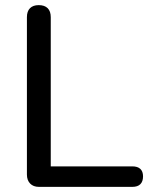

<svg xmlns="http://www.w3.org/2000/svg" viewBox="-20 -729 588 749"><path d="M132 0Q110 0 97.5 -13Q85 -26 85 -48V-662Q85 -685 97 -697Q109 -709 131 -709Q154 -709 166 -697Q178 -685 178 -662V-80H496Q517 -80 527.5 -70Q538 -60 538 -41Q538 -21 527.5 -10.5Q517 0 496 0Z"/></svg>

Font: Nunito ExtraLight Medium
Style: Regular
Weight: 500
Version: Version 3.602